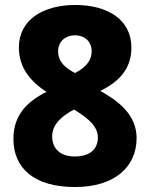

<svg xmlns="http://www.w3.org/2000/svg" viewBox="-20 -743 603 773"><path d="M282 10C440 10 530 -70 530 -187C530 -281 457 -336 384 -377C457 -413 509 -464 509 -551C509 -666 411 -723 283 -723C156 -723 56 -665 56 -552C56 -468 105 -414 167 -373C91 -335 34 -281 34 -184C34 -66 117 10 282 10ZM282 -449C244 -469 214 -493 214 -537C214 -576 244 -601 282 -601C319 -601 349 -577 349 -537C349 -492 316 -467 282 -449ZM280 -113C222 -113 190 -146 190 -193C190 -242 227 -275 278 -302C339 -265 374 -232 374 -190C374 -143 343 -113 280 -113Z"/></svg>

Font: Noto Sans Gurmukhi ExtraBold
Style: Regular
Weight: 800
Designer: Jelle Bosma - Monotype Design Team
Foundry: Monotype Imaging Inc.
Version: Version 2.004